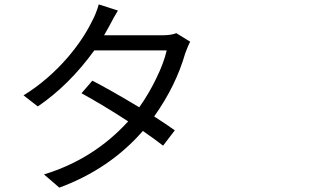

<svg xmlns="http://www.w3.org/2000/svg" viewBox="-20 -817 1540 880"><path d="M252 43 181.6 -17.6Q409.2 -86.9 567.4 -260.7Q453.1 -335 353.5 -389.6L403.3 -447.3Q490.2 -402.3 618.2 -325.2Q662.1 -386.7 696.3 -458Q730.5 -527.3 744.1 -585.9H412.1Q297.9 -427.7 153.3 -329.1L87.9 -379.9Q201.2 -450.2 291 -554.7Q360.4 -635.7 401.4 -718.8Q420.9 -754.9 432.6 -796.9L520.5 -768.6Q503.9 -742.2 477.5 -691.4Q469.7 -676.8 457 -655.3H723.6Q764.6 -655.3 788.1 -665L851.6 -626Q843.8 -612.3 829.1 -573.2Q786.1 -422.9 686.5 -283.2Q740.2 -249 781.2 -219.7L727.5 -149.4Q691.4 -177.7 634.8 -216.8Q482.4 -42 252 43Z"/></svg>

Font: Bpmf GenYo Gothic R
Style: R
Weight: 400
Foundry: But Ko
Version: Version 1.320